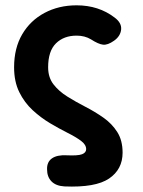

<svg xmlns="http://www.w3.org/2000/svg" viewBox="-20 -514 537 722"><path d="M161 -261Q161 -223 181 -197Q201 -171 233 -151Q265 -131 301 -112.5Q337 -94 369 -71.5Q401 -49 421 -17.5Q441 14 441 60Q441 123 390 157.5Q339 192 222 187Q190 185 173.5 168Q157 151 157 123Q156 95 175.5 81.5Q195 68 231 70Q273 72 288.5 66Q304 60 304 47Q304 30 284.5 15.5Q265 1 234 -14.5Q203 -30 168.5 -50.5Q134 -71 103 -99.5Q72 -128 52.5 -167.5Q33 -207 33 -261Q33 -333 63.5 -385Q94 -437 147.5 -465.5Q201 -494 268 -494Q351 -494 411 -448Q438 -428 435.5 -403Q433 -378 409 -361Q385 -344 367.5 -346Q350 -348 322 -366Q299 -380 268 -380Q220 -380 190.5 -351Q161 -322 161 -261Z"/></svg>

Font: Zen Maru Gothic Black
Style: Regular
Weight: 900
Designer: Yoshimichi Ohira
Foundry: Positype
Version: Version 1.001